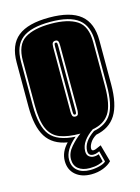

<svg xmlns="http://www.w3.org/2000/svg" viewBox="-104 -563 567 778"><g transform="rotate(-15 180.0 -174.0)"><path d="M182 155Q141 155 116 133.5Q91 112 91 75Q91 37 122 5Q61 -5 33.5 -48.5Q6 -92 6 -176V-361Q6 -435 48.5 -469Q91 -503 180 -503Q269 -503 311 -468.5Q353 -434 353 -361V-176Q353 -93 326 -49.5Q299 -6 242 5Q225 15 216 29Q207 43 207 54Q207 63 215 63Q221 63 229.5 59Q238 55 248 51L268 123Q255 137 232 146Q209 155 182 155ZM182 137Q201 137 220.5 132Q240 127 248 119L236 73Q233 74 226.5 77Q220 80 210 80Q189 80 189 59Q189 21 237 -12Q290 -22 312.5 -60Q335 -98 335 -176V-361Q335 -426 298 -455.5Q261 -485 180 -485Q98 -485 61 -455.5Q24 -426 24 -361V-176Q24 -88 54 -50.5Q84 -13 159 -9Q109 33 109 75Q109 104 128.5 120.5Q148 137 182 137ZM182 129Q152 129 134.5 115Q117 101 117 75Q117 48 138.5 23.5Q160 -1 181 -16H180Q129 -16 96 -28.5Q63 -41 47.5 -75.5Q32 -110 32 -176V-361Q32 -428 70 -452.5Q108 -477 180 -477Q251 -477 289 -452.5Q327 -428 327 -361V-176Q327 -97 304.5 -62.5Q282 -28 234 -20Q210 -4 195.5 16Q181 36 181 59Q181 74 190 81Q199 88 210 88Q218 88 223 86.5Q228 85 231 84L239 116Q234 120 218.5 124.5Q203 129 182 129ZM180 -88Q190 -88 192 -96.5Q194 -105 194 -112V-382Q194 -396 191 -401Q188 -406 180 -406Q173 -406 169 -401.5Q165 -397 165 -382V-112Q165 -102 167.5 -95Q170 -88 180 -88ZM180 -96Q176 -96 174.5 -99Q173 -102 173 -112V-382Q173 -393 174.5 -395.5Q176 -398 180 -398Q183 -398 184.5 -395.5Q186 -393 186 -382V-112Q186 -102 184.5 -99Q183 -96 180 -96Z"/></g></svg>

Font: Alumni Sans Collegiate One
Style: Regular
Weight: 400
Designer: Robert E. Leuschke
Foundry: Robert E. Leuschke
Version: Version 1.100